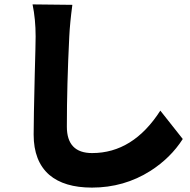

<svg xmlns="http://www.w3.org/2000/svg" viewBox="-20 -802 865 873"><path d="M398 51Q272 51 204 -7Q133 -69 133 -190Q133 -258 138 -464Q142 -605 142 -636Q142 -715 128 -782L218 -781L309 -780Q298 -698 295 -636Q284 -416 284 -226Q284 -106 399 -106Q585 -106 709 -299L811 -170Q756 -84 664 -25Q544 51 398 51Z"/></svg>

Font: GenSekiGothic TW H
Style: Regular
Weight: 900
Version: Version 1.501;PS 1;hotconv 16.6.51;makeotf.lib2.5.65220